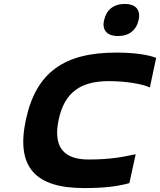

<svg xmlns="http://www.w3.org/2000/svg" viewBox="-20 -946 813 975"><path d="M741 -502 773 -652C732 -669 655 -679 571 -679C308 -679 163 -581 111 -336C60 -95 162 9 406 9C517 9 576 0 637 -16L669 -163C605 -149 540 -136 429 -136C305 -136 248 -198 278 -339C308 -478 390 -534 533 -534C619 -534 701 -520 741 -502ZM508 -842C498 -794 522 -763 580 -763C636 -763 673 -794 683 -842L684 -845C695 -895 670 -926 614 -926C556 -926 520 -895 509 -845Z"/></svg>

Font: LT Wave Text Black Italic
Style: Regular
Weight: 900
Designer: Daniel Lyons
Version: Version 2.5 (Glyphs App)